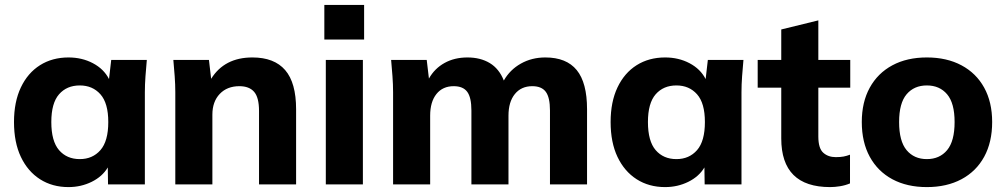

<svg xmlns="http://www.w3.org/2000/svg" viewBox="-20 -751 4097 782"><path d="M259 11Q193 11 143 -21Q93 -53 65 -112Q37 -171 37 -254Q37 -336 65 -395Q93 -454 143 -485.5Q193 -517 259 -517Q314 -517 358.5 -493.5Q403 -470 424 -429L433 -507H578Q575 -474 572.5 -440.5Q570 -407 570 -375V0H420L419 -69Q397 -32 353.5 -10.5Q310 11 259 11ZM305 -103Q357 -103 389 -139.5Q421 -176 421 -254Q421 -331 389 -367Q357 -403 305 -403Q252 -403 220.5 -367Q189 -331 189 -254Q189 -176 220.5 -139.5Q252 -103 305 -103Z M694 0V-375Q694 -407 691.5 -440.5Q689 -474 686 -507H831L840 -430Q894 -517 1008 -517Q1097 -517 1141.5 -465.5Q1186 -414 1186 -306V0H1035V-299Q1035 -354 1015 -377Q995 -400 955 -400Q905 -400 875 -368.5Q845 -337 845 -284V0Z M1301 -590V-731H1463V-590ZM1307 0V-507H1458V0Z M1581 0V-375Q1581 -407 1578.5 -440.5Q1576 -474 1573 -507H1718L1727 -431Q1750 -472 1790.5 -494.5Q1831 -517 1884 -517Q1937 -517 1975 -494Q2013 -471 2032 -423Q2057 -467 2101.5 -492Q2146 -517 2201 -517Q2287 -517 2329 -465.5Q2371 -414 2371 -306V0H2220V-301Q2220 -354 2203 -377Q2186 -400 2148 -400Q2103 -400 2077 -368Q2051 -336 2051 -280V0H1900V-301Q1900 -354 1883 -377Q1866 -400 1828 -400Q1783 -400 1757.5 -368Q1732 -336 1732 -280V0Z M2689 11Q2623 11 2573 -21Q2523 -53 2495 -112Q2467 -171 2467 -254Q2467 -336 2495 -395Q2523 -454 2573 -485.5Q2623 -517 2689 -517Q2744 -517 2788.5 -493.5Q2833 -470 2854 -429L2863 -507H3008Q3005 -474 3002.5 -440.5Q3000 -407 3000 -375V0H2850L2849 -69Q2827 -32 2783.5 -10.5Q2740 11 2689 11ZM2735 -103Q2787 -103 2819 -139.5Q2851 -176 2851 -254Q2851 -331 2819 -367Q2787 -403 2735 -403Q2682 -403 2650.5 -367Q2619 -331 2619 -254Q2619 -176 2650.5 -139.5Q2682 -103 2735 -103Z M3361 11Q3162 11 3162 -187V-394H3066V-507H3162V-631L3313 -668V-507H3443V-394H3313V-195Q3313 -147 3333 -129Q3353 -111 3384 -111Q3403 -111 3416 -113.5Q3429 -116 3442 -121V-4Q3423 4 3401.5 7.5Q3380 11 3361 11Z M3755 11Q3674 11 3614.5 -21Q3555 -53 3522.5 -112.5Q3490 -172 3490 -254Q3490 -335 3522.5 -394Q3555 -453 3614.5 -485Q3674 -517 3755 -517Q3836 -517 3896 -485Q3956 -453 3988.5 -394Q4021 -335 4021 -254Q4021 -172 3988.5 -112.5Q3956 -53 3896 -21Q3836 11 3755 11ZM3755 -103Q3807 -103 3837.5 -139.5Q3868 -176 3868 -254Q3868 -331 3837.5 -367Q3807 -403 3755 -403Q3703 -403 3672.5 -367Q3642 -331 3642 -254Q3642 -176 3672.5 -139.5Q3703 -103 3755 -103Z"/></svg>

Font: Mulish ExtraBold
Style: Regular
Weight: 800
Designer: Vernon Adams
Foundry: Vernon Adams
Version: Version 3.603; ttfautohint (v1.8.3)